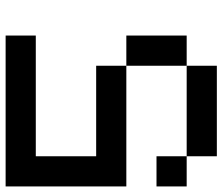

<svg xmlns="http://www.w3.org/2000/svg" viewBox="-76 -742 818 707"><g transform="rotate(-90 333.5 -389.0)"><path d="M555.6 -111.1H444.4V-333.3H555.6ZM444.4 0H111.1V-111.1H444.4ZM111.1 -111.1H0V-222.2H111.1ZM111.1 -444.4H444.4V-333.3H0V-777.8H555.6V-666.7H111.1Z"/></g></svg>

Font: Pixeloid Mono
Style: Regular
Weight: 400
Monospace: yes
Designer: GGBotNet
Foundry: GGBotNet
Version: 0.5